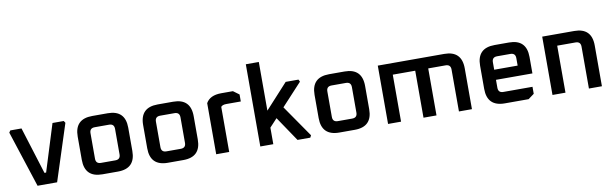

<svg xmlns="http://www.w3.org/2000/svg" viewBox="-47 -1221 5429 1702"><g transform="rotate(-10 2667.5 -370.0)"><path d="M19 -507 31 -525H132L264 -102H279L411 -525H512L524 -507L360 0H184Z M610 -158V-367Q610 -525 768 -525H908Q1065 -525 1065 -367V-158Q1065 0 908 0H768Q610 0 610 -158ZM727 -148Q727 -102 773 -102H902Q948 -102 948 -148V-377Q948 -423 902 -423H773Q727 -423 727 -377Z M1199 -158V-367Q1199 -525 1357 -525H1497Q1654 -525 1654 -367V-158Q1654 0 1497 0H1357Q1199 0 1199 -158ZM1316 -148Q1316 -102 1362 -102H1491Q1537 -102 1537 -148V-377Q1537 -423 1491 -423H1362Q1316 -423 1316 -377Z M1792 0V-460Q1828 -525 1930 -525H2035L2088 -486V-423H1957Q1923 -423 1909 -406V0Z M2189 0V-740H2306V-302L2510 -525H2625L2635 -505L2451 -306L2649 -20L2639 0H2524L2374 -222L2306 -149V0Z M2742 -158V-367Q2742 -525 2900 -525H3040Q3197 -525 3197 -367V-158Q3197 0 3040 0H2900Q2742 0 2742 -158ZM2859 -148Q2859 -102 2905 -102H3034Q3080 -102 3080 -148V-377Q3080 -423 3034 -423H2905Q2859 -423 2859 -377Z M3339 0V-525H3937Q4094 -525 4094 -367V0H3977V-377Q3977 -423 3931 -423H3775V0H3658V-423H3456V0Z M4232 -158V-367Q4232 -525 4390 -525H4520Q4677 -525 4677 -367V-219H4349V-148Q4349 -102 4395 -102H4657V-39L4604 0H4390Q4232 0 4232 -158ZM4349 -310H4560V-377Q4560 -423 4514 -423H4395Q4349 -423 4349 -377Z M4819 0V-525H5107Q5264 -525 5264 -367V0H5147V-377Q5147 -423 5101 -423H4936V0Z"/></g></svg>

Font: Oxanium SemiBold
Style: Regular
Weight: 600
Designer: Severin Meyer
Version: Version 2.000